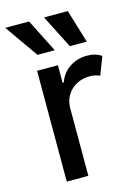

<svg xmlns="http://www.w3.org/2000/svg" viewBox="-141 -847 655 913"><g transform="rotate(-15 187.0 -391.0)"><path d="M71.4 0V-545.5H174V-458.8H179.7Q194.6 -502.8 232.2 -528.2Q269.9 -553.6 318.2 -553.6Q340.6 -553.6 358.3 -548.3Q376.1 -543 389.6 -533.7L355.5 -445Q345.9 -449.6 333.8 -452.6Q321.7 -455.6 306.1 -455.6Q269.2 -455.6 240.2 -439.8Q211.3 -424 194.4 -396.3Q177.6 -368.6 177.6 -333.1V0ZM93 -618.3 -22 -782H95.2L177.9 -618.3ZM252.1 -618.3 169 -782H285.9L335.6 -618.3Z"/></g></svg>

Font: InterMG Medium
Style: Regular
Weight: 500
Designer: Rasmus Andersson
Foundry: rsms
Version: Version 3.019;December 26, 2023;FontCreator 15.0.0.2955 64-b